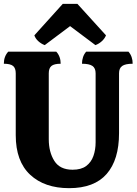

<svg xmlns="http://www.w3.org/2000/svg" viewBox="-20 -967 711 1000"><path d="M340 13Q212 13 137 -57Q62 -127 62 -263V-585Q62 -612 48 -623.5Q34 -635 0 -635Q0 -673 23 -698H273Q296 -673 296 -635Q262 -635 248 -623.5Q234 -612 234 -585V-242Q234 -175 263 -129Q292 -83 358 -83Q403 -83 429 -102.5Q455 -122 466.5 -154.5Q478 -187 478 -226V-585Q478 -612 461.5 -623.5Q445 -635 407 -635Q407 -653 412.5 -669.5Q418 -686 429 -698H649Q671 -673 671 -635Q633 -635 616.5 -623.5Q600 -612 600 -585V-273Q600 -135 535.5 -61Q471 13 340 13ZM213 -732Q194 -739 179 -753Q164 -767 159 -783L307 -947H383L532 -783Q526 -767 511 -753Q496 -739 477 -732L345 -831Z"/></svg>

Font: Calistoga
Style: Regular
Weight: 400
Designer: Yvonne Schuttler, Eben Sorkin
Foundry: www.sorkintype.com
Version: Version 1.010; ttfautohint (v1.8.4.7-5d5b)